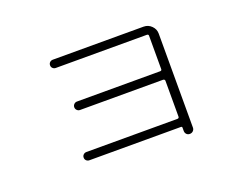

<svg xmlns="http://www.w3.org/2000/svg" viewBox="-91 -725 1182 918"><g transform="rotate(-20 500.0 -266.0)"><path d="M704.1 -75.2Q712.9 -75.2 712.9 -84V-265.6Q712.9 -273.4 704.1 -274.4H281.2Q272.5 -274.4 266.1 -280.8Q259.8 -287.1 259.8 -295.9Q259.8 -304.7 266.1 -311Q272.5 -317.4 281.2 -317.4H704.1Q712.9 -317.4 712.9 -325.2V-495.1Q712.9 -502.9 704.1 -502.9H241.2Q232.4 -502.9 226.1 -508.8Q219.7 -514.6 219.7 -523.9Q219.7 -533.2 226.1 -539.1Q232.4 -544.9 241.2 -544.9H703.1Q726.6 -544.9 743.2 -528.3Q759.8 -511.7 759.8 -489.3V-10.7Q759.8 -1 752.9 5.9Q746.1 12.7 735.8 12.7Q725.6 12.7 719.2 5.9Q712.9 -1 712.9 -10.7V-27.3Q712.9 -33.2 707 -33.2H241.2Q232.4 -33.2 226.1 -39.1Q219.7 -44.9 219.7 -54.2Q219.7 -63.5 226.1 -69.3Q232.4 -75.2 241.2 -75.2Z"/></g></svg>

Font: Rounded-X Mgen+ 2m light
Style: Regular
Weight: 200
Designer: [Source Han Sans]
Ryoko NISHIZUKA  (kana & ideographs); Paul D. Hunt (Latin, Greek & Cyrillic); Wenlong ZHANG  (bopomofo
Version: Version 1.059.20150602